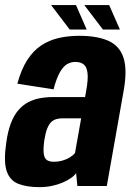

<svg xmlns="http://www.w3.org/2000/svg" viewBox="-27 -746 533 770"><path d="M131 4.5Q157.7 4.5 181.1 -0.5Q204.5 -5.4 224 -13.8Q243.4 -22.2 257.3 -31.8Q271.2 -41.4 278.2 -51.8L283.3 0H401.3L468.5 -379.9Q484.2 -466 468.3 -514.3Q452.4 -562.6 407.3 -582.5Q362.3 -602.4 291 -602.4Q246.5 -602.4 208 -593.5Q169.6 -584.7 137.8 -563.4Q105.9 -542.1 82 -504.8Q58.1 -467.5 42.6 -410.4L187.8 -387.7Q199.2 -431.6 212.9 -455.7Q226.5 -479.8 242.2 -488.8Q257.8 -497.7 274.5 -497.7Q295.5 -497.7 308.3 -488Q321.1 -478.2 324 -453.1Q327 -428.1 318.8 -383.1L314.2 -356.7H184.5Q157.4 -356.7 132 -351.9Q106.6 -347.1 84.9 -335.4Q63.2 -323.7 45.7 -303.1Q28.3 -282.5 16.2 -250.4Q4.2 -218.4 -1.8 -174.5Q-12.9 -100.1 -0.8 -61.7Q11.4 -23.2 45.1 -9.4Q78.8 4.5 131 4.5ZM188.4 -97.3Q172.1 -97.3 161.7 -103.7Q151.4 -110.1 148.6 -128.6Q145.8 -147.1 150.7 -183.7Q155.2 -212.4 162.1 -230Q169.1 -247.6 178.2 -256.3Q187.4 -264.9 198.6 -268.2Q209.8 -271.5 222.6 -271.5H298.5L273.8 -132.5Q266.8 -123.3 253.7 -115.1Q240.6 -106.9 223.7 -102.1Q206.9 -97.3 188.4 -97.3ZM385.8 -627.5H453.9L410.8 -725.7H311.1ZM252.6 -627.5H320.7L277.7 -725.7H177.9Z"/></svg>

Font: Anybody Thin Condensed
Style: Italic
Weight: 100
Width: 3
Italic angle: -10°
Version: Version 1.113;gftools[0.9.25]